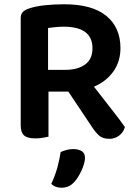

<svg xmlns="http://www.w3.org/2000/svg" viewBox="-20 -641 639 899"><path d="M207 -1Q198 1 181.5 4Q165 7 146 7Q108 7 92.5 -7Q77 -21 77 -54V-556Q77 -575 87 -585Q97 -595 115 -601Q147 -612 190.5 -616.5Q234 -621 280 -621Q412 -621 478 -566.5Q544 -512 544 -416Q544 -353 511 -306.5Q478 -260 420 -235Q464 -178 504.5 -126.5Q545 -75 565 -46Q557 -20 537 -5.5Q517 9 493 9Q462 9 445.5 -5Q429 -19 413 -43L300 -212H207ZM287 -314Q344 -314 378.5 -339Q413 -364 413 -415Q413 -516 278 -516Q258 -516 239.5 -514Q221 -512 205 -510V-314ZM327 212Q314 226 299.5 232Q285 238 268 238Q238 238 220 220Q238 182 248.5 143.5Q259 105 264 71Q277 65 292 61Q307 57 323 57Q347 57 362.5 66.5Q378 76 378 98Q378 110 373.5 126Q369 142 361.5 158Q354 174 345 188.5Q336 203 327 212Z"/></svg>

Font: Baloo Bhai 2 SemiBold
Style: Regular
Weight: 600
Designer: Supriya Tembe, Noopur Datye and Ek Type
Foundry: Ek Type
Version: Version 1.640;PS 1.000;hotconv 16.6.51;makeotf.lib2.5.65220;